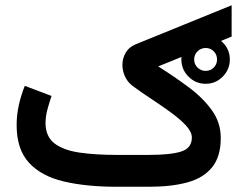

<svg xmlns="http://www.w3.org/2000/svg" viewBox="-20 -713 931 733"><path d="M672.4 -485.8Q672.4 -523.9 699.7 -551Q727.1 -578.1 765.1 -578.1Q803.2 -578.1 830.3 -551Q857.4 -523.9 857.4 -485.8Q857.4 -447.8 830.3 -420.4Q803.2 -393.1 765.1 -393.1Q727.1 -393.1 699.7 -420.4Q672.4 -447.8 672.4 -485.8ZM721.2 -485.8Q721.2 -467.8 734.1 -455.1Q747.1 -442.4 765.1 -442.4Q783.7 -442.4 796.1 -455.1Q808.6 -467.8 808.6 -485.8Q808.6 -504.4 796.1 -517.1Q783.7 -529.8 765.1 -529.8Q747.1 -529.8 734.1 -517.1Q721.2 -504.4 721.2 -485.8ZM548.8 0H425.3Q309.1 0 223.4 -20.3Q137.7 -40.5 90.6 -91.8Q43.5 -143.1 43.5 -235.4Q43.5 -275.4 52.2 -313.5Q61 -351.6 74.7 -385.3L176.8 -346.7Q168.9 -324.2 161.4 -296.4Q153.8 -268.6 153.8 -242.7Q154.3 -190.9 188.7 -165Q223.1 -139.2 284.2 -130.4Q345.2 -121.6 425.3 -121.6H548.3Q632.8 -121.6 672.6 -134.8Q712.4 -147.9 712.4 -188Q712.4 -210 689 -234.9Q665.5 -259.8 629.4 -285.9Q593.3 -312 554.7 -337.4Q516.1 -362.8 485.4 -385.7Q466.8 -399.9 457 -421.4Q447.3 -442.9 447.3 -465.3Q447.3 -489.7 459.5 -511.2Q471.7 -532.7 497.1 -543.5L864.3 -692.9V-573.2L584 -459.5Q646 -420.4 700.4 -379.9Q754.9 -339.4 788.8 -292.2Q822.8 -245.1 822.8 -186Q822.8 -115.7 790.3 -75Q757.8 -34.2 696.8 -17.1Q635.7 0 548.8 0Z"/></svg>

Font: Vazirmatn RD UI FD SemiBold
Style: Regular
Weight: 600
Designer: Saber Rastikerdar
Foundry: Saber Rastikerdar
Version: Version 33.003